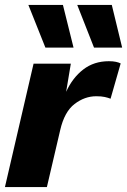

<svg xmlns="http://www.w3.org/2000/svg" viewBox="-20 -758 515 778"><path d="M0 0 116 -500H267L248 -386Q274 -443 317.5 -476.5Q361 -510 421 -510Q438 -510 449.5 -507.5Q461 -505 469 -501L428 -358Q418 -362 404.5 -365Q391 -368 370 -368Q323 -368 282 -336.5Q241 -305 224 -231L170 0ZM235 -738 278 -565H164L95 -738ZM433 -738 475 -565H361L293 -738Z"/></svg>

Font: Work Sans
Style: Bold Italic
Weight: 700
Italic angle: -13°
Designer: Wei Huang
Foundry: Wei Huang
Version: Version 2.010; ttfautohint (v1.8.3)